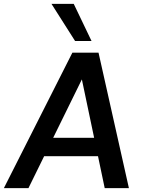

<svg xmlns="http://www.w3.org/2000/svg" viewBox="-41 -972 735 992"><path d="M-21 0 333 -700H468L625 0H500L367 -633H417L106 0ZM117 -165 163 -260H507L526 -165ZM347 -760 225 -952H340L432 -760Z"/></svg>

Font: Host Grotesk Light SemiBold
Style: Italic
Weight: 600
Italic angle: -8°
Version: Version 1.003